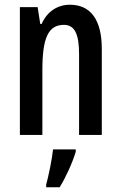

<svg xmlns="http://www.w3.org/2000/svg" viewBox="-20 -570 511 811"><path d="M275 -550C224 -550 179 -522 156 -469H150L139 -540H64V0H159V-275C159 -410 184 -465 250 -465C297 -465 314 -423 314 -341V0H410V-363C410 -488 362 -550 275 -550ZM300 71V61H204C200 102 185 174 175 210V221H232C258 179 285 120 300 71Z"/></svg>

Font: Noto Sans Gujarati ExtraCondensed Medium
Style: Regular
Weight: 500
Width: 2
Designer: Jelle Bosma - Monotype Design Team, Universal Thirst
Foundry: Monotype Imaging Inc.
Version: Version 2.106